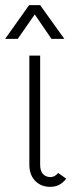

<svg xmlns="http://www.w3.org/2000/svg" viewBox="-34 -716 293 746"><path d="M162 -28Q179 -28 192 -44L223 -22Q200 10 161 10Q125 10 102.5 -13.5Q80 -37 80 -77V-500H122V-76Q122 -52 133 -40Q144 -28 162 -28ZM79 -696H122L216 -565H166L101 -660L35 -565H-14Z"/></svg>

Font: Bellota Light
Style: Regular
Weight: 300
Designer: Kemie Guaida
Foundry: Kemie Guaida
Version: Version 4.001